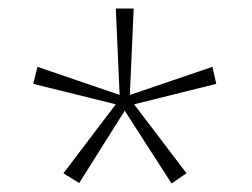

<svg xmlns="http://www.w3.org/2000/svg" viewBox="-20 -778 591 451"><path d="M294 -758 285 -555 479 -621 488 -581 295 -533 418 -371 383 -347 273 -518 166 -348 129 -371 252 -533 58 -581 68 -621 261 -555 252 -758Z"/></svg>

Font: Noto Sans Gujarati ExtraLight
Style: Regular
Weight: 200
Designer: Jelle Bosma - Monotype Design Team, Universal Thirst
Foundry: Monotype Imaging Inc.
Version: Version 2.106; ttfautohint (v1.8.4.7-5d5b)